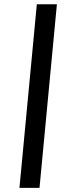

<svg xmlns="http://www.w3.org/2000/svg" viewBox="-20 -786 308 928"><path d="M74 122 158 -765.5H255L171 122Z"/></svg>

Font: Karla SemiBold
Style: Italic
Weight: 600
Italic angle: -8°
Designer: Jonathan Pinhorn
Version: Version 2.004;gftools[0.9.33]